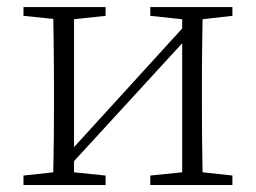

<svg xmlns="http://www.w3.org/2000/svg" viewBox="-20 -527 729 547"><path d="M642.1 -481.9 557.1 -472.2Q556.6 -444.8 556.2 -410.9Q555.7 -377 555.4 -343Q555.2 -309.1 555.2 -282.2V-226.1Q555.2 -185.5 555.7 -131.3Q556.2 -77.1 557.1 -36.1L642.1 -26.9V0H408.2V-26.9L499 -36.1V-403.8L190.9 -67.9V-36.1L280.8 -26.9V0H46.9V-26.9L131.8 -36.1Q132.8 -77.1 133.3 -131.3Q133.8 -185.5 133.8 -226.1V-282.2Q133.8 -309.1 133.5 -343Q133.3 -377 132.8 -411.1Q132.3 -445.3 131.8 -473.1L46.9 -481.9V-506.8H280.8V-481.9L190.9 -472.2V-107.9L499 -445.8V-472.2L408.2 -481.9V-506.8H642.1Z"/></svg>

Font: Source Han Serif CN ExtraLight
Style: Regular
Weight: 250
Designer: Ryoko NISHIZUKA  (kana & ideographs); Frank Grießhammer (Latin, Greek & Cyrillic); Wenlong ZHANG  (bopomofo); Sandoll Co
Foundry: Adobe Systems Incorporated
Version: Version 1.001;PS 1.001;hotconv 16.6.54;makeotf.lib2.5.65590